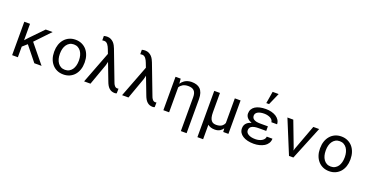

<svg xmlns="http://www.w3.org/2000/svg" viewBox="-36 -1730 5473 2851"><g transform="rotate(20 2700.5 -304.0)"><path d="M254.4 -232.9 441.4 0H555.7L315.4 -294.4L538.1 -528.3H429.2L234.9 -327.6L181.2 -269V-528.3H90.8V0H181.2V-168Z M659.7 -269V-258.3Q659.7 -201.2 676.3 -152.3Q692.9 -103.5 724.1 -67.4Q754.9 -31.2 799.6 -10.7Q844.2 9.8 900.4 9.8Q956.1 9.8 1000.5 -10.7Q1044.9 -31.2 1076.2 -67.4Q1106.9 -103.5 1123.5 -152.3Q1140.1 -201.2 1140.1 -258.3V-269Q1140.1 -326.2 1123.5 -375.2Q1106.9 -424.3 1076.2 -460.4Q1044.9 -496.6 1000.2 -517.3Q955.6 -538.1 899.4 -538.1Q843.8 -538.1 799.3 -517.3Q754.9 -496.6 724.1 -460.4Q692.9 -424.3 676.3 -375.2Q659.7 -326.2 659.7 -269ZM750 -258.3V-269Q750 -307.6 759.3 -343Q768.6 -378.4 787.6 -405.3Q806.2 -432.1 834 -448Q861.8 -463.9 899.4 -463.9Q937 -463.9 965.1 -448Q993.2 -432.1 1012.2 -405.3Q1030.8 -378.4 1040.3 -343Q1049.8 -307.6 1049.8 -269V-258.3Q1049.8 -219.2 1040.5 -183.8Q1031.2 -148.4 1012.7 -121.6Q993.7 -94.7 965.6 -79.1Q937.5 -63.5 900.4 -63.5Q862.8 -63.5 834.5 -79.1Q806.2 -94.7 787.6 -121.6Q768.6 -148.4 759.3 -183.8Q750 -219.2 750 -258.3Z M1328.6 0 1448.7 -335 1462.9 -393.1 1484.9 -335.4 1566.4 -122.1Q1578.1 -89.8 1592 -65.4Q1606 -41 1624 -24.9Q1641.6 -8.3 1664.1 0Q1686.5 8.3 1715.3 8.3Q1721.2 8.3 1730 6.1Q1738.8 3.9 1744.1 1L1745.1 -72.8Q1739.3 -71.3 1735.1 -70.8Q1731 -70.3 1722.7 -70.3Q1710.9 -70.3 1700.7 -76.2Q1690.4 -82 1682.1 -92.3Q1673.8 -102.1 1667 -115.2Q1660.2 -128.4 1654.8 -145.5L1478 -609.4Q1470.7 -628.9 1458.7 -652.1Q1446.8 -675.3 1428.7 -695.3Q1410.2 -714.8 1384.3 -728Q1358.4 -741.2 1323.2 -741.2Q1311 -741.2 1296.4 -738.8Q1281.7 -736.3 1272.9 -733.9L1273.4 -664.6Q1279.8 -665 1289.6 -666Q1299.3 -667 1305.7 -667Q1322.3 -667 1335.7 -658.9Q1349.1 -650.9 1359.9 -637.7Q1370.6 -624.5 1378.9 -607.7Q1387.2 -590.8 1394 -573.7L1420.9 -503.9L1228 0Z M1928.7 0 2048.8 -335 2063 -393.1 2085 -335.4 2166.5 -122.1Q2178.2 -89.8 2192.1 -65.4Q2206.1 -41 2224.1 -24.9Q2241.7 -8.3 2264.2 0Q2286.6 8.3 2315.4 8.3Q2321.3 8.3 2330.1 6.1Q2338.9 3.9 2344.2 1L2345.2 -72.8Q2339.4 -71.3 2335.2 -70.8Q2331.1 -70.3 2322.8 -70.3Q2311 -70.3 2300.8 -76.2Q2290.5 -82 2282.2 -92.3Q2273.9 -102.1 2267.1 -115.2Q2260.3 -128.4 2254.9 -145.5L2078.1 -609.4Q2070.8 -628.9 2058.8 -652.1Q2046.9 -675.3 2028.8 -695.3Q2010.3 -714.8 1984.4 -728Q1958.5 -741.2 1923.3 -741.2Q1911.1 -741.2 1896.5 -738.8Q1881.8 -736.3 1873 -733.9L1873.5 -664.6Q1879.9 -665 1889.6 -666Q1899.4 -667 1905.8 -667Q1922.4 -667 1935.8 -658.9Q1949.2 -650.9 1960 -637.7Q1970.7 -624.5 1979 -607.7Q1987.3 -590.8 1994.1 -573.7L2021 -503.9L1828.1 0Z M2480.5 0H2571.3V-394.5Q2580.6 -410.2 2593.3 -422.6Q2606 -435.1 2621.6 -444.3Q2638.7 -453.6 2659.7 -458.7Q2680.7 -463.9 2706.1 -463.9Q2736.8 -463.9 2760 -456.8Q2783.2 -449.7 2798.3 -434.6Q2814.5 -418.9 2822.5 -393.6Q2830.6 -368.2 2830.6 -332.5V202.6H2921.4V-334.5Q2921.4 -390.6 2908.2 -429.4Q2895 -468.3 2870.6 -492.7Q2846.2 -516.6 2811.5 -527.3Q2776.9 -538.1 2732.9 -538.1Q2701.2 -537.6 2673.6 -529.5Q2646 -521.5 2623 -506.3Q2606.9 -495.6 2593.3 -481.4Q2579.6 -467.3 2568.4 -450.2L2567.9 -457L2562 -528.3H2480.5Z M3182.6 -528.3H3092.3V203.1H3182.6V-25.9Q3202.6 -8.3 3230.5 0.7Q3258.3 9.8 3293.9 9.8Q3319.3 9.8 3340.6 3.9Q3361.8 -2 3379.4 -13.2Q3391.6 -21.5 3402.3 -32.5Q3413.1 -43.5 3422.4 -56.6L3426.8 0H3508.3V-528.3H3417.5V-138.2Q3412.1 -124.5 3404.3 -113.3Q3396.5 -102.1 3385.7 -92.8Q3369.6 -78.6 3345.7 -71Q3321.8 -63.5 3290 -63.5Q3266.6 -63.5 3246.8 -70.3Q3227.1 -77.1 3212.9 -95.2Q3198.2 -113.3 3190.4 -144.5Q3182.6 -175.8 3182.6 -224.6Z M3668.5 -148.4Q3668.5 -110.4 3686 -81.1Q3703.6 -51.8 3735.8 -31.7Q3767.6 -11.2 3811.5 -0.7Q3855.5 9.8 3908.2 9.8Q3955.6 9.8 3998 -1Q4040.5 -11.7 4074.7 -32.2Q4105 -50.3 4126 -82Q4147 -113.8 4147.5 -156.2H4057.1Q4057.1 -137.2 4045.9 -120.4Q4034.7 -103.5 4015.1 -90.8Q3995.1 -77.6 3967.8 -70.3Q3940.4 -63 3908.2 -63Q3872.1 -63 3844.2 -69.6Q3816.4 -76.2 3797.9 -87.9Q3778.8 -99.1 3769 -114.7Q3759.3 -130.4 3759.3 -148.4Q3759.3 -168 3766.1 -182.9Q3772.9 -197.8 3786.6 -208Q3796.9 -215.3 3810.8 -220.7Q3824.7 -226.1 3841.8 -229Q3855 -231.4 3870.1 -232.4Q3885.3 -233.4 3902.3 -233.4H4021V-305.7H3902.3Q3883.8 -305.7 3868.2 -307.1Q3852.5 -308.6 3839.8 -311Q3827.6 -314 3817.4 -317.9Q3807.1 -321.8 3799.3 -326.7Q3783.2 -336.9 3775.9 -351.3Q3768.6 -365.7 3768.6 -383.8Q3768.6 -400.4 3776.6 -415Q3784.7 -429.7 3801.8 -440.9Q3818.8 -451.7 3845.2 -458Q3871.6 -464.4 3908.2 -464.4Q3936.5 -464.4 3961.9 -458Q3987.3 -451.7 4006.3 -440.9Q4025.4 -429.7 4036.9 -414.3Q4048.3 -398.9 4048.3 -380.9H4138.7Q4138.2 -417.5 4119.6 -446.5Q4101.1 -475.6 4069.8 -496.1Q4038.1 -516.1 3996.3 -526.9Q3954.6 -537.6 3908.2 -537.6Q3855.5 -537.6 3812.7 -527.8Q3770 -518.1 3740.2 -499Q3710 -479.5 3693.8 -450.9Q3677.7 -422.4 3677.7 -384.3Q3677.7 -363.8 3686 -345Q3694.3 -326.2 3710 -311Q3722.2 -298.8 3738.8 -288.8Q3755.4 -278.8 3775.4 -271.5Q3754.9 -265.6 3737.8 -257.1Q3720.7 -248.5 3708 -237.3Q3688.5 -221.2 3678.5 -198.7Q3668.5 -176.3 3668.5 -148.4ZM3912.1 -811 3880.4 -622.1H3924.3L4007.3 -811Z M4465.8 0H4534.7L4750 -528.3H4657.7L4509.8 -129.9L4501 -97.2L4492.7 -129.9L4341.3 -528.3H4248.5Z M4860.4 -269V-258.3Q4860.4 -201.2 4877 -152.3Q4893.6 -103.5 4924.8 -67.4Q4955.6 -31.2 5000.2 -10.7Q5044.9 9.8 5101.1 9.8Q5156.7 9.8 5201.2 -10.7Q5245.6 -31.2 5276.9 -67.4Q5307.6 -103.5 5324.2 -152.3Q5340.8 -201.2 5340.8 -258.3V-269Q5340.8 -326.2 5324.2 -375.2Q5307.6 -424.3 5276.9 -460.4Q5245.6 -496.6 5200.9 -517.3Q5156.2 -538.1 5100.1 -538.1Q5044.4 -538.1 5000 -517.3Q4955.6 -496.6 4924.8 -460.4Q4893.6 -424.3 4877 -375.2Q4860.4 -326.2 4860.4 -269ZM4950.7 -258.3V-269Q4950.7 -307.6 4960 -343Q4969.2 -378.4 4988.3 -405.3Q5006.8 -432.1 5034.7 -448Q5062.5 -463.9 5100.1 -463.9Q5137.7 -463.9 5165.8 -448Q5193.8 -432.1 5212.9 -405.3Q5231.4 -378.4 5241 -343Q5250.5 -307.6 5250.5 -269V-258.3Q5250.5 -219.2 5241.2 -183.8Q5231.9 -148.4 5213.4 -121.6Q5194.3 -94.7 5166.3 -79.1Q5138.2 -63.5 5101.1 -63.5Q5063.5 -63.5 5035.2 -79.1Q5006.8 -94.7 4988.3 -121.6Q4969.2 -148.4 4960 -183.8Q4950.7 -219.2 4950.7 -258.3Z"/></g></svg>

Font: Roboto Mono
Style: Regular
Weight: 400
Monospace: yes
Designer: Google
Version: Version 3.000